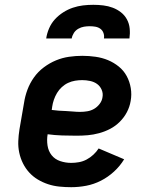

<svg xmlns="http://www.w3.org/2000/svg" viewBox="-20 -770 640 798"><path d="M276 8Q251 8 226.5 5.5Q202 3 179.5 -4.5Q157 -12 137 -24Q117 -36 101.5 -53Q86 -70 75.5 -91Q65 -112 60 -135.5Q55 -159 56 -183.5Q57 -208 61 -233L80 -343Q84 -370 94 -397Q104 -424 121 -448Q138 -472 162 -490Q186 -508 212.5 -519Q239 -530 267 -534Q295 -538 322 -538Q350 -538 377.5 -534Q405 -530 429 -520Q453 -510 473.5 -493.5Q494 -477 506.5 -454Q519 -431 523.5 -404Q528 -377 523 -350Q519 -326 507.5 -304Q496 -282 478 -264Q460 -246 438 -234.5Q416 -223 392 -216.5Q368 -210 345 -208Q322 -206 298 -206Q268 -206 238 -207Q208 -208 178 -212Q174 -189 177.5 -165.5Q181 -142 194.5 -125Q208 -108 230 -100.5Q252 -93 276 -93Q292 -93 308.5 -96Q325 -99 340 -107Q355 -115 368 -127Q381 -139 390 -153L496 -108Q479 -80 454 -57Q429 -34 399.5 -19Q370 -4 338.5 2Q307 8 276 8ZM313 -305Q328 -305 343 -307.5Q358 -310 371 -317.5Q384 -325 394 -338Q404 -351 406 -366Q409 -382 402.5 -397Q396 -412 383.5 -421Q371 -430 354.5 -433.5Q338 -437 322 -437Q307 -437 292 -434.5Q277 -432 263 -425.5Q249 -419 237 -408Q225 -397 217 -383.5Q209 -370 204 -355.5Q199 -341 197 -327L195 -313Q209 -311 224 -310Q239 -309 254 -308.5Q269 -308 283.5 -306.5Q298 -305 313 -305ZM172 -610Q175 -631 184 -652Q193 -673 208 -689.5Q223 -706 242.5 -718.5Q262 -731 283 -738Q304 -745 325 -747.5Q346 -750 368 -750Q389 -750 409.5 -747.5Q430 -745 448.5 -738Q467 -731 482.5 -719Q498 -707 507.5 -689.5Q517 -672 519 -651.5Q521 -631 518 -610H412Q414 -622 410 -633Q406 -644 397 -650.5Q388 -657 376.5 -659Q365 -661 353 -661Q341 -661 329 -659Q317 -657 305.5 -650.5Q294 -644 287 -633Q280 -622 278 -610Z"/></svg>

Font: Iosevka Curly Slab Extended
Style: Bold Italic
Weight: 700
Width: 7
Italic angle: -9°
Monospace: yes
Designer: Belleve Invis
Foundry: Belleve Invis
Version: Version 11.0.0; ttfautohint (v1.8.3)